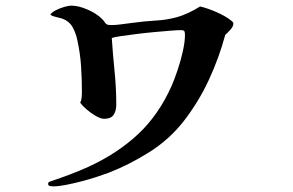

<svg xmlns="http://www.w3.org/2000/svg" viewBox="-20 -665 1040 682"><path d="M809 -582Q809 -571 798.5 -559.5Q788 -548 780 -541Q758 -459 721.5 -380.5Q685 -302 632 -234Q582 -170 511 -125Q440 -80 365 -51Q349 -45 323 -36.5Q297 -28 268 -20.5Q239 -13 213 -8Q187 -3 170 -3Q166 -3 158.5 -4Q151 -5 151 -12Q151 -17 155 -19Q159 -21 163 -22Q196 -33 229 -45.5Q262 -58 293 -72Q396 -119 470 -188Q544 -257 590 -361Q600 -384 611 -416.5Q622 -449 629.5 -483Q637 -517 637 -541Q637 -551 634.5 -554.5Q632 -558 621 -558Q611 -558 585.5 -556Q560 -554 527.5 -551Q495 -548 463.5 -544Q432 -540 408 -536.5Q384 -533 377 -530Q381 -471 387 -411.5Q393 -352 393 -293Q393 -271 383.5 -257Q374 -243 350 -243Q338 -243 320.5 -253Q303 -263 287.5 -276.5Q272 -290 265 -300Q269 -309 270 -318Q271 -327 271 -336Q271 -383 268 -429Q265 -475 255 -521Q250 -546 238.5 -567.5Q227 -589 201 -599Q195 -601 178 -605Q161 -609 159 -614Q165 -622 179 -629Q193 -636 208.5 -640.5Q224 -645 233 -645Q259 -645 291 -631Q323 -617 341 -599Q346 -595 349.5 -589.5Q353 -584 357 -580Q361 -577 366 -576.5Q371 -576 375 -576Q392 -576 409.5 -578.5Q427 -581 444 -583Q495 -590 533.5 -592Q572 -594 608.5 -604Q645 -614 691 -642Q717 -636 749 -622Q781 -608 801 -592Q802 -591 805.5 -588Q809 -585 809 -582Z"/></svg>

Font: Kaisei HarunoUmi
Style: Bold
Weight: 700
Designer: Font-Kai, 金井和夫
Foundry: KAZUO KANAI
Version: Version 5.003